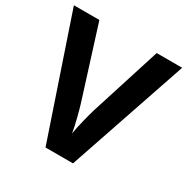

<svg xmlns="http://www.w3.org/2000/svg" viewBox="-162 -907 975 998"><g transform="rotate(30 325.0 -408.0)"><path d="M650 -765H497L362 -340C355 -317 331 -226 325 -183C319 -226 294 -318 287 -340L153 -765H0L242 -51H407Z"/></g></svg>

Font: Noto Sans Tamil UI
Style: Bold
Weight: 700
Designer: Jelle Bosma - Monotype Design Team
Foundry: Monotype Imaging Inc.
Version: Version 2.004